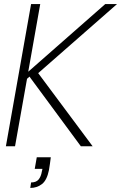

<svg xmlns="http://www.w3.org/2000/svg" viewBox="-20 -720 596 945"><path d="M9 0 133 -700H178L119 -367L498 -700H556L168 -360L436 0H378L125 -343L113 -332L54 0ZM129 205 133 178Q158 178 170 163.5Q182 149 186 124L189 111H151L161 54H230Q228 70 226 84.5Q224 99 221 117Q211 167 186.5 186Q162 205 129 205Z"/></svg>

Font: DM Sans 36pt ExtraLight
Style: Italic
Weight: 250
Italic angle: -10°
Designer: Colophon Foundry, Jonny Pinhorn
Foundry: Colophon Foundry
Version: Version 4.004;gftools[0.9.30]